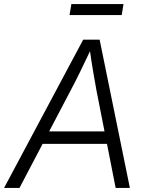

<svg xmlns="http://www.w3.org/2000/svg" viewBox="-41 -922 726 942"><path d="M-21 0 367.2 -727.5H447.8L596.2 0H526.4L432.6 -476.6Q425.8 -514.2 416.5 -567.9Q407.2 -621.6 397 -695.8H412.6Q378.4 -623.5 352.3 -570.1Q326.2 -516.6 304.7 -476.6L54.7 0ZM139.6 -216.3 149.9 -277.3H516.6L506.8 -216.3ZM564.9 -901.9 556.2 -848.1H300.3L309.1 -901.9Z"/></svg>

Font: Inter 18pt Light
Style: Italic
Weight: 300
Italic angle: -9.3988°
Designer: Rasmus Andersson
Foundry: rsms
Version: Version 4.001;git-66647c0bb